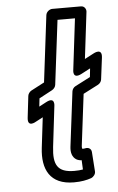

<svg xmlns="http://www.w3.org/2000/svg" viewBox="-54 -769 518 844"><g transform="rotate(-5 204.5 -347.0)"><path d="M348 -418 282 -384C273 -380 267 -370 266 -362L236 -120C233 -95 239 -74 257 -63C264 -59 273 -57 280 -57L282 -16C271 -14 260 -13 244 -13C169 -13 151 -49 160 -126L181 -303C181 -303 190 -348 147 -325L115 -308L119 -344L177 -375C186 -380 192 -389 193 -397L228 -681H305L278 -457C278 -457 269 -413 312 -435L352 -456ZM380 -381C388 -385 395 -394 396 -403L408 -498C414 -544 373 -520 373 -520L333 -499L358 -706C359 -717 351 -731 336 -731H209C198 -731 183 -721 181 -706L145 -412L86 -381C79 -377 72 -368 71 -359L60 -265C54 -218 94 -243 94 -243L126 -260L110 -126C99 -33 132 37 238 37C271 37 295 32 315 25C325 21 335 9 334 -3L328 -89C327 -104 314 -111 301 -108C294 -106 293 -107 287 -107C287 -108 285 -112 286 -120L314 -347Z"/></g></svg>

Font: Falling Sky
Style: ExtOuObl
Weight: 400
Designer: Paul D. Hunt
Foundry: Adobe Systems Incorporated
Version: Version 1.02